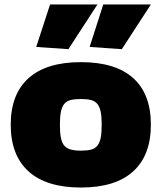

<svg xmlns="http://www.w3.org/2000/svg" viewBox="-20 -828 722 859"><path d="M142 -618 204 -808H416L286 -608ZM381 -618 442 -808H655L525 -608ZM342 11Q188 11 108 -61Q28 -133 28 -270Q28 -407 108 -478.5Q188 -550 342 -550Q496 -550 575.5 -479Q655 -408 655 -270Q655 -133 575.5 -61Q496 11 342 11ZM342 -154Q369 -154 387 -158.5Q405 -163 415.5 -176Q426 -189 430.5 -211.5Q435 -234 435 -270Q435 -306 430.5 -328Q426 -350 415.5 -363Q405 -376 387 -380.5Q369 -385 342 -385Q315 -385 296.5 -380.5Q278 -376 267.5 -363Q257 -350 252.5 -328Q248 -306 248 -270Q248 -234 252.5 -211.5Q257 -189 267.5 -176.5Q278 -164 296.5 -159Q315 -154 342 -154Z"/></svg>

Font: Plata Sans Black
Style: Regular
Weight: 900
Designer: Pablo Impallari, Andres Torresi, & Cristiano Sobral
Foundry: Pablo Impallari, Andres Torresi, & Cristiano Sobral
Version: Version 1.00;December 28, 2019;FontCreator 12.0.0.2547 64-bi